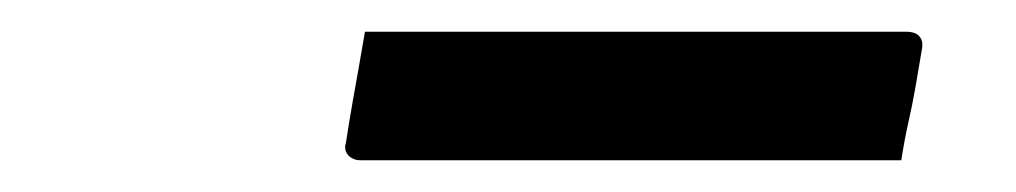

<svg xmlns="http://www.w3.org/2000/svg" viewBox="-20 -774 640 121"><path d="M210 -754H551Q557 -754 559.5 -751Q562 -748 561 -743Q559 -731 557 -719.5Q555 -708 552.5 -697Q550 -686 548 -673H207Q204 -673 201.5 -674.5Q199 -676 198 -678.5Q197 -681 198 -684Q200 -697 202 -708.5Q204 -720 206 -731Q208 -742 210 -754Z"/></svg>

Font: Rec Mono Linear
Style: Italic
Weight: 400
Italic angle: -10°
Monospace: yes
Version: Version 1.085; ttfautohint (v1.8.4.7-5d5b)